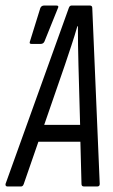

<svg xmlns="http://www.w3.org/2000/svg" viewBox="-50 -675 408 695"><path d="M-23 0Q-31 0 -30 -9L199 -646Q202 -655 209 -655H275Q284 -655 284 -646L311 -9Q311 0 302 0H254Q245 0 245 -9L241 -162H89L36 -9Q33 0 26 0ZM185 -440 110 -223H240L234 -440Q233 -477 232.5 -511Q232 -545 232 -580H230Q220 -545 208.5 -510.5Q197 -476 185 -440ZM64 -516Q54 -516 59 -527L96 -646Q100 -655 110 -655H154Q165 -655 159 -644L111 -525Q107 -516 97 -516Z"/></svg>

Font: Sofia Sans Extra Condensed
Style: Italic
Weight: 400
Italic angle: -9°
Designer: Botio Nikoltchev, Ani Petrova
Foundry: lettersoup
Version: Version 4.101; ttfautohint (v1.8.4.7-5d5b)